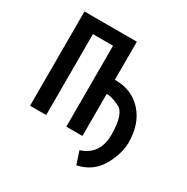

<svg xmlns="http://www.w3.org/2000/svg" viewBox="-154 -661 908 932"><g transform="rotate(30 300.0 -194.5)"><path d="M354 -235.8H350.1V0H259.8V-453.6H147V0H56.6V-528.3H350.1V-314.9H354Q446.3 -314.9 503.4 -251.7Q560.5 -188.5 560.5 -83Q558.6 -14.6 518.3 53Q478 120.6 395.5 138.2L372.1 66.9Q470.2 36.1 469.2 -78.1Q468.3 -192.4 424.3 -214.1Q380.4 -235.8 354 -235.8Z"/></g></svg>

Font: RobotoMono-Regular
Style: Regular
Weight: 400
Designer: Google
Version: Version 2.000985; 2015; ttfautohint (v1.3)